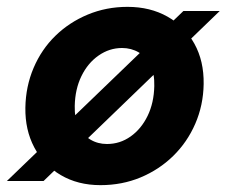

<svg xmlns="http://www.w3.org/2000/svg" viewBox="-41 -528 661 560"><path d="M-21 0 494 -496H600L86 0ZM252 12Q186 12 136 -17.5Q86 -47 59 -98Q32 -149 33 -214Q34 -276 57 -330Q80 -384 120.5 -423.5Q161 -463 215 -485.5Q269 -508 331 -508Q397 -508 447.5 -479.5Q498 -451 526 -400.5Q554 -350 553 -283Q552 -221 528.5 -167Q505 -113 464 -73Q423 -33 369 -10.5Q315 12 252 12ZM271 -108Q309 -108 340 -130Q371 -152 389.5 -190Q408 -228 409 -277Q410 -313 398 -337.5Q386 -362 364 -375Q342 -388 315 -388Q278 -388 246.5 -366Q215 -344 196.5 -306Q178 -268 177 -219Q176 -184 188.5 -159Q201 -134 222.5 -121Q244 -108 271 -108Z"/></svg>

Font: DM Sans 28pt ExtraBold
Style: Italic
Weight: 800
Italic angle: -10°
Version: Version 4.004;gftools[0.9.30]